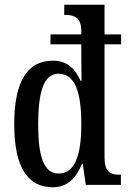

<svg xmlns="http://www.w3.org/2000/svg" viewBox="-20 -780 544 810"><path d="M203 10C264 10 301 -28 326 -89H329L342 0H490V-43H483C445 -43 421 -55 421 -115V-593H491V-635H421V-760H251V-717H257C293 -717 323 -706 323 -649V-635H193V-593H323V-543C323 -512 324 -448 324 -439H320C297 -490 264 -524 203 -524C97 -524 40 -439 40 -256C40 -74 97 10 203 10ZM227 -48C165 -48 141 -119 141 -255C141 -393 165 -469 226 -469C299 -469 323 -386 323 -256C323 -132 299 -48 227 -48Z"/></svg>

Font: Noto Serif Ethiopic ExtraCondensed Medium
Style: Regular
Weight: 500
Width: 2
Designer: Monotype Design Team
Foundry: Monotype Imaging Inc.
Version: Version 2.102